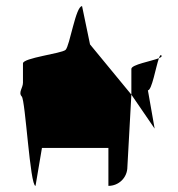

<svg xmlns="http://www.w3.org/2000/svg" viewBox="-20 -795 580 627"><path d="M51 -480C63 -468 78 -188 96 -188L117 -312H334V-188C368 -188 396 -215 396 -250L409 -486L274 -650L248 -775C227 -775 208 -645 194 -632C180 -620 55 -606 55 -588V-525C55 -508 39 -493 51 -480ZM409 -486V-570C409 -584 474 -595 499 -605C489 -577 476 -500 463 -500L485 -375ZM499 -605C506 -608 510 -611 507 -614C504 -617 502 -613 499 -605Z"/></svg>

Font: bitstorm
Style: exext
Weight: 400
Version: Version 0.2